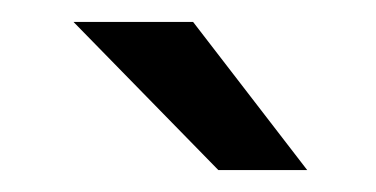

<svg xmlns="http://www.w3.org/2000/svg" viewBox="-20 -735 343 175"><path d="M179 -580 47 -715H156L260 -580Z"/></svg>

Font: Share
Style: Regular
Weight: 400
Designer: Ralph du Carrois
Version: Version 1.001